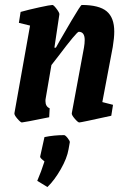

<svg xmlns="http://www.w3.org/2000/svg" viewBox="-20 -484 523 773"><path d="M392 -73 435 -62 428 -18Q306 9 299 9Q294 9 281 -6Q268 -21 269 -28L318 -292Q321 -309 321 -323Q321 -356 297 -356Q289 -356 215 -258Q205 -246 187 -222L164 -88Q163 -84 163 -77Q163 -55 180 -48L178 -12Q75 9 68 9Q63 9 50 -6Q37 -21 38 -28L101 -381L56 -392L63 -436Q95 -445 138.5 -454.5Q182 -464 191 -464Q196 -464 208 -448Q220 -432 219 -426L199 -292H205L220 -319Q230 -337 267.5 -400.5Q305 -464 309 -464Q379 -464 409.5 -438.5Q440 -413 440 -357Q440 -331 434 -295ZM130 244Q146 207 159 166Q156 164 148 156.5Q140 149 142 145L159 68Q197 60 238 60Q243 60 252.5 72Q262 84 261 89L256 117Q250 153 224.5 197.5Q199 242 171 269Z"/></svg>

Font: Grenze SemiBold
Style: Italic
Weight: 600
Italic angle: -10°
Designer: Renata Polastri
Foundry: Omnibus-Type
Version: Version 1.002; ttfautohint (v1.8)